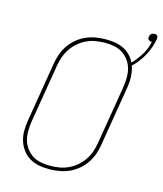

<svg xmlns="http://www.w3.org/2000/svg" viewBox="-123 -930 872 1029"><g transform="rotate(15 312.5 -415.5)"><path d="M246 8Q216 8 188 2.5Q160 -3 136.5 -17.5Q113 -32 97 -54.5Q81 -77 73 -103.5Q65 -130 65.5 -159.5Q66 -189 71 -218L125 -544Q129 -571 138.5 -598Q148 -625 164.5 -649Q181 -673 204 -692Q227 -711 253.5 -722.5Q280 -734 308 -738.5Q336 -743 363 -743Q389 -743 413.5 -739Q438 -735 460 -724.5Q482 -714 498.5 -697Q515 -680 526 -658Q554 -687 575 -722Q596 -757 603 -795Q602 -794 600.5 -794Q599 -794 597 -794Q589 -794 583.5 -800.5Q578 -807 580 -816Q581 -821 583 -825.5Q585 -830 588.5 -833Q592 -836 597 -837.5Q602 -839 606 -839Q611 -839 615 -837.5Q619 -836 622 -832.5Q625 -829 625 -824.5Q625 -820 625 -815Q617 -768 593 -723Q569 -678 532 -643Q542 -614 543 -581.5Q544 -549 538 -517L484 -191Q480 -164 470.5 -137Q461 -110 444.5 -86Q428 -62 405 -43Q382 -24 355.5 -12.5Q329 -1 301 3.5Q273 8 246 8ZM247 -11Q271 -11 296.5 -15Q322 -19 346.5 -30Q371 -41 391.5 -58.5Q412 -76 427.5 -98Q443 -120 451.5 -145Q460 -170 464 -194L518 -520Q522 -546 522.5 -572.5Q523 -599 516.5 -623Q510 -647 495.5 -667Q481 -687 460.5 -700.5Q440 -714 415 -719Q390 -724 363 -724Q339 -724 313 -720Q287 -716 263 -705Q239 -694 218 -676.5Q197 -659 182 -637Q167 -615 158 -590Q149 -565 145 -541L91 -215Q87 -189 86.5 -162.5Q86 -136 92.5 -112Q99 -88 113.5 -68Q128 -48 148.5 -34.5Q169 -21 194.5 -16Q220 -11 247 -11Z"/></g></svg>

Font: Iosevka Thin Extended
Style: Italic
Weight: 100
Width: 7
Italic angle: -9°
Monospace: yes
Designer: Belleve Invis
Foundry: Belleve Invis
Version: Version 32.5.0; ttfautohint (v1.8.4)